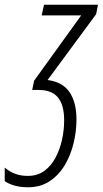

<svg xmlns="http://www.w3.org/2000/svg" viewBox="-96 -551 434 811"><path d="M23 240Q-11 240 -36 232.5Q-61 225 -76 214V157Q-56 174 -32 183Q-8 192 21 192Q62 192 91 171Q120 150 138.5 115Q157 80 166 39Q175 -2 175 -43Q175 -107 149 -139Q123 -171 68 -171H40L48 -210L247 -486H80L90 -531H318L310 -491L105 -213Q168 -205 197.5 -162Q227 -119 227 -46Q227 4 214.5 55Q202 106 177 147.5Q152 189 113.5 214.5Q75 240 23 240Z"/></svg>

Font: Noto Sans ExtraCondensed Light
Style: Italic
Weight: 300
Width: 2
Italic angle: -12°
Designer: Monotype Design Team
Foundry: Monotype Imaging Inc.
Version: Version 2.013; ttfautohint (v1.8.4.7-5d5b)